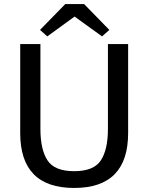

<svg xmlns="http://www.w3.org/2000/svg" viewBox="-20 -918 734 950"><path d="M214 -738 349 -836 485 -738 521 -770 396 -898H303L178 -770ZM347 12Q80 12 80 -260V-700H180V-280Q180 -178 215 -124.5Q250 -71 347 -71Q444 -71 479 -124.5Q514 -178 514 -280V-700H614V-260Q614 12 347 12Z"/></svg>

Font: Voces
Style: Regular
Weight: 400
Designer: Ana Paula Megda, Pablo Ugerman
Foundry: Ana Paula Megda, Pablo Ugerman
Version: Version 1.100